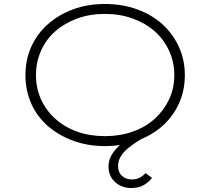

<svg xmlns="http://www.w3.org/2000/svg" viewBox="-20 -725 1057 966"><path d="M641 221Q591 221 558.5 190.5Q526 160 526 114Q526 82 540.5 56.5Q555 31 581 7Q607 -17 643 -38.5Q679 -60 721 -83L745 -56Q710 -37 679.5 -18.5Q649 0 624.5 20.5Q600 41 587 63Q574 85 574 110Q574 142 594 160Q614 178 643 178Q665 178 682.5 169Q700 160 712 146L745 170Q726 194 701 207.5Q676 221 641 221ZM508 10Q420 10 346.5 -17.5Q273 -45 219.5 -92Q166 -139 137 -204.5Q108 -270 108 -347Q108 -424 137 -489Q166 -554 219.5 -602Q273 -650 346.5 -677.5Q420 -705 508 -705Q596 -705 670 -678Q744 -651 797 -603Q850 -555 880 -489.5Q910 -424 910 -347Q910 -269 880 -203.5Q850 -138 797 -91Q744 -44 670 -17Q596 10 508 10ZM508 -40Q584 -40 648.5 -63Q713 -86 759 -128Q805 -170 831 -225.5Q857 -281 857 -347Q857 -412 831 -469Q805 -526 759 -567Q713 -608 648.5 -631.5Q584 -655 508 -655Q431 -655 367.5 -631.5Q304 -608 258 -567.5Q212 -527 186.5 -470Q161 -413 161 -347Q161 -281 186.5 -225Q212 -169 258 -127.5Q304 -86 367.5 -63Q431 -40 508 -40Z"/></svg>

Font: Lexend Peta ExtraLight
Style: Regular
Weight: 250
Version: Version 1.007